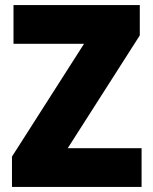

<svg xmlns="http://www.w3.org/2000/svg" viewBox="-20 -734 600 754"><path d="M536 0H27V-119L310 -562H33V-714H529V-595L246 -152H536Z"/></svg>

Font: Noto Sans Gurmukhi UI SemiCondensed Black
Style: Regular
Weight: 900
Width: 4
Designer: Jelle Bosma - Monotype Design Team
Foundry: Monotype Imaging Inc.
Version: Version 2.004; ttfautohint (v1.8.4.7-5d5b)